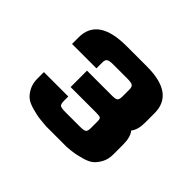

<svg xmlns="http://www.w3.org/2000/svg" viewBox="-108 -898 762 762"><g transform="rotate(45 273.0 -517.5)"><path d="M349 -413V-450Q349 -465 343.5 -468Q338 -471 319 -471H177V-563H319Q337 -563 343 -568Q349 -573 349 -590V-629Q349 -645 341 -649.5Q333 -654 313 -654H233Q213 -654 205 -649.5Q197 -645 197 -629V-596H60V-633Q60 -743 219 -743H333Q486 -743 486 -633V-580Q486 -540 469 -519Q486 -499 486 -455V-402Q486 -374 474.5 -353.5Q463 -333 449.5 -322.5Q436 -312 410.5 -305Q385 -298 372 -296Q359 -294 334 -292H218Q191 -294 176 -296Q161 -298 135.5 -305Q110 -312 96 -322.5Q82 -333 71 -353.5Q60 -374 60 -402V-438H197V-413Q197 -394 204.5 -390Q212 -386 233 -386H313Q334 -386 341.5 -390Q349 -394 349 -413Z"/></g></svg>

Font: Aneo
Style: Bold
Weight: 700
Designer: Anastasios Pappas
Foundry: Anastasios Pappas
Version: Version 1.000